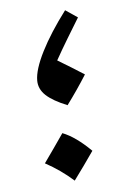

<svg xmlns="http://www.w3.org/2000/svg" viewBox="-45 -572 402 614"><g transform="rotate(-5 156.0 -265.0)"><path d="M168.5 -234.4Q122.6 -252.9 100.6 -273.4Q78.6 -293.9 78.6 -321.3Q78.6 -356.4 107.4 -413.3Q136.2 -470.2 187 -537.6L226.1 -511.2Q206.1 -478.5 186.3 -445.8Q166.5 -413.1 147.9 -379.9Q173.8 -364.3 192.1 -353Q210.4 -341.8 232.4 -327.6Q217.3 -303.7 201.4 -280.5Q185.5 -257.3 168.5 -234.4ZM144 -146.8Q185.9 -130.7 234.8 -82.3Q219.2 -59.8 203.3 -37.5Q187.5 -15.2 170.3 7.9Q129.5 -28.6 80.1 -55.5Q96.7 -79.1 112.3 -101.1Q127.9 -123.1 144 -146.8Z"/></g></svg>

Font: Pinar-DS2-FD Medium
Style: Regular
Weight: 500
Designer: Amin Abedi
Version: Version 3.000